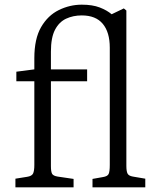

<svg xmlns="http://www.w3.org/2000/svg" viewBox="-20 -802 677 822"><path d="M46 0V-37L96 -45Q116 -48 121.5 -59Q127 -70 127 -96V-454H50V-495L127 -505V-553Q127 -636 156 -686Q185 -736 232 -759Q279 -782 330 -782Q376 -782 407 -770Q438 -758 458 -741L510 -766L521 -757V-92Q521 -69 526 -59Q531 -49 549 -46L602 -37V0H376V-36L421 -44Q440 -47 445 -57Q450 -67 450 -96V-598Q450 -664 420 -700Q390 -736 330 -736Q293 -736 263 -722Q233 -708 215.5 -674.5Q198 -641 198 -581V-505H353V-454H198V-91Q198 -67 203 -58Q208 -49 227 -46L295 -36V0Z"/></svg>

Font: Literata 12pt Light
Style: Regular
Weight: 300
Designer: Latin by Veronika Burian and Jose Scaglione. Greek by Irene Vlachou. Cyrillic by Vera Evstafieva.
Foundry: TypeTogether
Version: Version 3.002